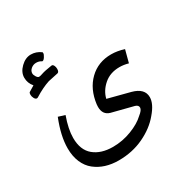

<svg xmlns="http://www.w3.org/2000/svg" viewBox="-168 -665 1058 1071"><g transform="rotate(-30 360.5 -129.5)"><path d="M83.5 48.3Q83.5 -31.2 124 -132.3L166.5 -119.1Q139.2 -43 139.2 13.2Q139.2 91.3 185.3 129.4Q231.4 167.5 307.6 167.5Q369.6 167.5 427.7 145Q485.8 122.6 519 90.8Q547.4 68.8 547.4 52.7Q547.4 36.6 527.3 30.8L389.2 -4.4Q345.7 -16.6 345.7 -67.4Q345.7 -78.1 346.7 -84Q358.4 -175.8 414.8 -230.5Q471.2 -285.2 555.2 -285.2Q594.7 -285.2 637.7 -271.5L616.7 -191.9Q586.9 -200.2 560.1 -200.2Q499.5 -200.2 459.5 -165.3Q419.4 -130.4 408.2 -83.5L549.3 -46.9Q623.5 -26.9 623.5 29.3Q623.5 71.8 577.6 125Q533.2 179.2 459.7 214.1Q386.2 249 298.3 249Q207 249 147 201.2Q117.2 177.7 100.3 138.4Q83.5 99.1 83.5 48.3ZM58.1 -330.1Q79.6 -342.8 86.2 -347.2Q92.8 -351.6 94.2 -352.1Q70.8 -378.9 70.8 -414.1Q70.8 -449.2 101.3 -478.8Q131.8 -508.3 166.5 -508.3Q201.2 -508.3 230 -486.8Q231.4 -485.8 231.4 -479Q231.4 -472.2 222.4 -457.8Q213.4 -443.4 205.1 -443.4Q202.6 -443.4 200.7 -445.3Q187.5 -453.6 169.2 -453.6Q150.9 -453.6 136.2 -441.4Q121.6 -429.2 121.6 -412.6Q121.6 -402.8 129.6 -390.1Q137.7 -377.4 145.8 -377.4Q153.8 -377.4 170.7 -383.5Q187.5 -389.6 235.8 -397H238.3Q245.1 -397 250 -387.5Q254.9 -377.9 254.9 -366.2Q254.9 -346.2 244.1 -342.8Q183.6 -330.1 179.7 -329.1Q133.8 -314 82.5 -281.7Q78.6 -279.3 74.7 -279.3Q65.9 -279.3 59.6 -291.3Q53.2 -303.2 53.2 -314.9Q53.2 -326.7 58.1 -330.1Z"/></g></svg>

Font: Shahab
Style: Regular
Weight: 400
Designer: Mohammad Saleh Souzanchi
Foundry: http://font-store.ir
Version: Version:0.0.2;RFB:1.2.5;Building:2016-11-27 11:18:45.721916